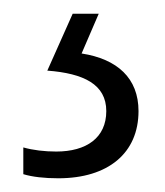

<svg xmlns="http://www.w3.org/2000/svg" viewBox="-20 -20 241 280"><path d="M182 142C182 94 151 66 99 58L124 0H86L49 83C102 87 135 103 135 142C135 181 106 201 62 201C45 201 28 199 14 195V234C27 238 45 240 65 240C138 240 182 203 182 142Z"/></svg>

Font: Noto Sans Display SemiCondensed Light
Style: Regular
Weight: 300
Width: 4
Designer: Monotype Design Team
Foundry: Monotype Imaging Inc.
Version: Version 1.900